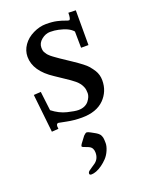

<svg xmlns="http://www.w3.org/2000/svg" viewBox="-127 -473 600 783"><g transform="rotate(-20 173.5 -82.0)"><path d="M159.2 206.5Q178.2 192.1 178.2 166Q178.2 144.5 162.4 136.7Q155.8 133.3 148.9 131.1Q133.1 126 133.1 122.6Q133.1 119.1 137.2 113L158.2 85Q167.2 75.9 172.1 75.9Q177 75.9 187.5 81.7Q198 87.4 202.5 90Q207 92.5 207.9 93.1Q208.7 93.8 212.4 96.1Q216.1 98.4 217 99.6Q218 100.8 220.7 103.4Q223.4 106 224.1 108Q224.9 110.1 226.6 113.5Q228.3 116.9 228.8 120.4Q230.2 130.6 230.2 143.7Q230.2 156.7 222.8 174.2Q215.3 191.7 203.9 203.9Q192.4 216.1 179.1 225.5Q165.8 234.9 153.9 239.4Q142.1 243.9 133.1 243.9Q124 243.9 124 237.8Q124 231.7 129.6 226.9Q135.3 222.2 143.2 217.4Q151.1 212.6 159.2 206.5ZM68.1 12.9 69.1 22.9 40 24.9 22 -141.1 53 -143.1 63 -60.1Q93 -36.6 125.1 -28.8Q157.2 -21 172.4 -21Q187.5 -21 199 -26.1Q210.4 -31.2 217.3 -39.8Q231 -57.4 231 -73Q231 -88.6 227.1 -98.6Q223.1 -108.6 217.7 -116.1Q212.2 -123.5 202.1 -132.3Q187.7 -144.3 162.1 -160.9L126 -185.1Q51 -233.9 51 -295.9Q51 -322.5 67 -345.6Q83 -368.7 111.2 -382.3Q139.4 -396 167.2 -396Q195.1 -396 214.5 -391.5Q233.9 -387 245.4 -382.4Q256.8 -377.9 261.2 -377.9Q269 -377.9 269 -408L301 -407V-256.1H269L268.1 -326.9Q251.2 -347.2 207.5 -356.4Q191.4 -360.1 171.9 -360.1Q152.3 -360.1 134.6 -345.9Q116.9 -331.8 116.9 -312Q116.9 -297.1 121.6 -290.4Q126.2 -283.7 127.6 -281.2Q128.9 -278.8 133.4 -274.7Q137.9 -270.5 139.5 -268.9Q141.1 -267.3 147.1 -262.9Q153.1 -258.5 154.8 -257.3Q160.2 -252.9 172.1 -245.1L217 -215.1Q263.2 -184.1 274.5 -170.5Q285.9 -157 292.5 -146.5Q304.9 -126.5 304.9 -102.1Q304.9 -77.6 296.6 -57.5Q288.3 -37.4 272.7 -21.5Q238.8 12.9 175 12.9Q141.1 12.9 110 6.5Q78.9 0 76.9 0Q68.1 0 68.1 12.9Z"/></g></svg>

Font: Linden Hill
Style: Regular
Weight: 400
Version: Version 1.202